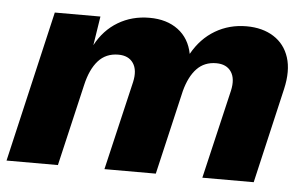

<svg xmlns="http://www.w3.org/2000/svg" viewBox="-42 -571 1017 633"><g transform="rotate(5 466.5 -255.0)"><path d="M0 0 116 -500H267L252 -404Q279 -455 325 -482.5Q371 -510 429 -510Q486 -510 523.5 -482Q561 -454 571 -403Q600 -455 646.5 -482.5Q693 -510 750 -510Q803 -510 840 -486.5Q877 -463 891 -419.5Q905 -376 891 -315L818 0H648L717 -294Q726 -334 710.5 -357Q695 -380 661 -380Q622 -380 597 -354Q572 -328 559 -279L494 0H324L393 -294Q402 -334 386.5 -357Q371 -380 337 -380Q296 -380 270.5 -351.5Q245 -323 233 -270L170 0Z"/></g></svg>

Font: Work Sans
Style: Bold Italic
Weight: 700
Italic angle: -13°
Designer: Wei Huang
Foundry: Wei Huang
Version: Version 2.010; ttfautohint (v1.8.3)